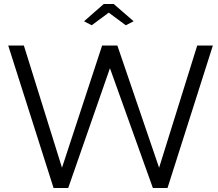

<svg xmlns="http://www.w3.org/2000/svg" viewBox="-20 -937 1086 957"><path d="M399 -831 437 -811 522 -874 607 -811 646 -831 547 -917H497ZM1041 -710H963L773 -101L565 -710H489L289 -101L99 -710H21L247 0H320L528 -597L742 0H815Z"/></svg>

Font: FIGSv2-sans-serif
Style: Regular
Weight: 400
Designer: Matt McInerney, Pablo Impallari, Rodrigo Fuenzalida,Mirko Velimirovic
Foundry: Matt McInerney, Pablo Impallari, Rodrigo Fuenzalida
Version: Version 4.021;hotconv 1.0.109;makeotfexe 2.5.65596